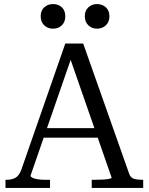

<svg xmlns="http://www.w3.org/2000/svg" viewBox="-20 -924 731 944"><path d="M182 -294H479L480 -247H173ZM314 -668 334 -649 130 -60Q130 -55 139.5 -50Q149 -45 166 -42.5Q183 -40 205 -40H226V0H7V-40H13Q38 -40 56 -50Q74 -60 85 -90L301 -710H389L615 -70Q622 -50 638.5 -45Q655 -40 679 -40H684V0H431V-40H447Q465 -40 484 -41Q503 -42 516 -44.5Q529 -47 529 -50ZM301 -844Q301 -816 284 -799.5Q267 -783 241 -783Q215 -783 197.5 -799.5Q180 -816 180 -844Q180 -872 197.5 -888Q215 -904 241 -904Q267 -904 284 -888Q301 -872 301 -844ZM518 -844Q518 -816 500.5 -799.5Q483 -783 457 -783Q432 -783 414.5 -799.5Q397 -816 397 -844Q397 -872 414.5 -888Q432 -904 457 -904Q483 -904 500.5 -888Q518 -872 518 -844Z"/></svg>

Font: Roboto Serif 72pt
Style: Regular
Weight: 400
Designer: Greg Gazdowicz
Foundry: Commercial Type
Version: Version 1.008